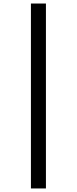

<svg xmlns="http://www.w3.org/2000/svg" viewBox="-20 -816 438 1094"><path d="M156.2 257.8V-795.9H241.7V257.8Z"/></svg>

Font: Charis SIL CyrE
Style: Bold
Weight: 700
Foundry: SIL International
Version: Version 5.000